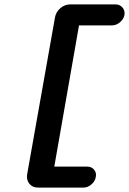

<svg xmlns="http://www.w3.org/2000/svg" viewBox="-20 -725 585 870"><path d="M103 65 229 -645Q233 -670 253 -687.5Q273 -705 298 -705H504Q523 -705 535 -691Q547 -677 544 -657Q540 -638 523.5 -624Q507 -610 487 -610H338L226 30H375Q395 30 406.5 44Q418 58 414 77Q411 96 394.5 110.5Q378 125 358 125H152Q127 125 113 107.5Q99 90 103 65Z"/></svg>

Font: Quicksand
Style: Bold Italic
Weight: 700
Italic angle: -12°
Designer: Andrew Paglinawan
Foundry: Andrew Paglinawan
Version: 1.002